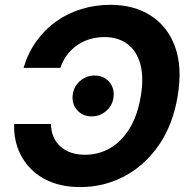

<svg xmlns="http://www.w3.org/2000/svg" viewBox="-20 -757 779 787"><path d="M309 9.8Q240.1 9.8 188.4 -11.3Q136.6 -32.4 102.5 -69Q68.4 -105.5 52.1 -151.8Q35.8 -198.1 37.9 -248.8H188.7Q189.4 -219.1 199.6 -195.6Q209.8 -172.2 228.1 -156Q246.4 -139.7 271.8 -131.1Q297.3 -122.6 328.2 -122.6Q384.4 -122.6 431.5 -149.9Q478.7 -177.2 511.5 -231Q544.3 -284.7 557.1 -363.3Q570 -440.5 555.2 -494.4Q540.3 -548.3 502.4 -576.6Q464.6 -605 407.6 -605Q376.4 -605 348.2 -596.5Q319.9 -588.1 296.3 -571.7Q272.6 -555.3 255.1 -532Q237.6 -508.7 227.4 -478.8H76.6Q94.8 -540.2 129.2 -588.2Q163.6 -636.2 210.5 -669.5Q257.5 -702.7 314 -720Q370.5 -737.3 432.5 -737.3Q528.4 -737.3 597.5 -693.3Q666.7 -649.4 697.4 -565.8Q728.1 -482.2 708.3 -363.3Q688.7 -245.1 630.8 -161.7Q572.9 -78.2 489.4 -34.2Q405.9 9.8 309 9.8ZM355.8 -279.9Q317.7 -279.9 295 -307Q272.3 -334 278.8 -373.3Q284.2 -405.5 309.9 -426.5Q335.5 -447.4 367.6 -447.4Q406.3 -447.4 428.6 -420.3Q450.8 -393.3 444.8 -354.9Q439.8 -322.9 414.3 -301.4Q388.8 -279.9 355.8 -279.9Z"/></svg>

Font: Inter
Style: Italic
Weight: 400
Italic angle: -9.3988°
Designer: Rasmus Andersson
Foundry: rsms
Version: Version 4.001;git-66647c0bb